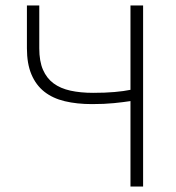

<svg xmlns="http://www.w3.org/2000/svg" viewBox="-20 -679 640 699"><path d="M455 0V-311Q429 -307 394.5 -303.5Q360 -300 315 -300Q260 -300 216 -310.5Q172 -321 141.5 -345Q111 -369 94.5 -408Q78 -447 78 -503V-659H123V-503Q123 -456 136.5 -425Q150 -394 175 -375.5Q200 -357 236.5 -349Q273 -341 319 -341Q363 -341 397 -344Q431 -347 455 -352V-659H501V0Z"/></svg>

Font: Source Code Pro Light
Style: Regular
Weight: 300
Monospace: yes
Designer: Paul D. Hunt, Teo Tuominen
Foundry: Adobe Systems Incorporated
Version: Version 2.030;PS 1.000;hotconv 16.6.51;makeotf.lib2.5.65220